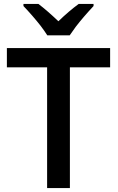

<svg xmlns="http://www.w3.org/2000/svg" viewBox="-20 -959 601 979"><path d="M336.4 0H220.2V-615.7H15.1V-713.9H541.5V-615.7H336.4ZM187 -827.6Q147.5 -877.9 99.6 -928.2V-939H175.8Q219.7 -905.8 277.8 -850.6Q331.1 -902.3 381.3 -939H457V-928.2Q402.3 -869.6 366.2 -822.3Q345.2 -793.9 335.4 -778.8H221.2Q208 -799.8 187 -827.6Z"/></svg>

Font: Viking Open Sans Light
Style: Bold
Weight: 600
Foundry: Ascender Corporation
Version: Version 2.001